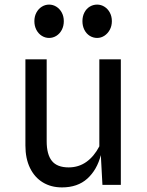

<svg xmlns="http://www.w3.org/2000/svg" viewBox="-20 -804 640 835"><path d="M412 -546H505.5V0H425.5L418.5 -129.5Q402 -65.5 359.8 -27.2Q317.5 11 249.5 11Q202 11 166.2 -10.8Q130.5 -32.5 110.5 -73.5Q90.5 -114.5 90.5 -171V-546H183V-190Q183 -132 205.8 -104Q228.5 -76 278.5 -76Q322 -76 355.5 -99.8Q389 -123.5 412 -167.5ZM129.5 -712Q129.5 -732.5 138.2 -749Q147 -765.5 161.8 -774.8Q176.5 -784 193.5 -784Q210.5 -784 225.2 -774.8Q240 -765.5 248.8 -749Q257.5 -732.5 257.5 -712Q257.5 -691 248.8 -674.2Q240 -657.5 225.2 -648.2Q210.5 -639 193.5 -639Q176.5 -639 161.8 -648.2Q147 -657.5 138.2 -674.2Q129.5 -691 129.5 -712ZM338.5 -712Q338.5 -733 347 -749.5Q355.5 -766 370.2 -775Q385 -784 402.5 -784Q419.5 -784 434.2 -774.8Q449 -765.5 457.8 -749Q466.5 -732.5 466.5 -712Q466.5 -691 457.5 -674.5Q448.5 -658 434 -648.5Q419.5 -639 402.5 -639Q385 -639 370.2 -648.2Q355.5 -657.5 347 -674.2Q338.5 -691 338.5 -712Z"/></svg>

Font: SplineSansMono30
Style: Regular
Weight: 400
Designer: Eben Sorkin, Mirko Velimirovic
Foundry: Sorkin Type
Version: Version 1.000